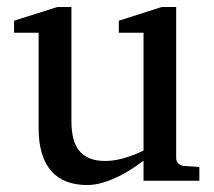

<svg xmlns="http://www.w3.org/2000/svg" viewBox="-20 -514 609 546"><path d="M388.2 0V-57.1Q375.5 -47.4 357.2 -35.2Q338.9 -22.9 317.6 -12.5Q296.4 -2 273.2 5.1Q250 12.2 228 12.2Q195.8 12.2 170.2 2.7Q144.5 -6.8 126.7 -26.6Q108.9 -46.4 99.4 -76.9Q89.8 -107.4 89.8 -149.9V-420.9H20V-455.1L143.1 -494.1H183.1V-168.9Q183.1 -142.6 188.2 -121.6Q193.4 -100.6 204.8 -85.9Q216.3 -71.3 234.9 -63.7Q253.4 -56.2 279.8 -56.2Q294.9 -56.2 310.5 -59.1Q326.2 -62 340.3 -66.7Q354.5 -71.3 366.9 -76.4Q379.4 -81.5 388.2 -85.9V-420.9H317.9V-455.1L439.9 -494.1H481V-64Q481 -54.7 487.5 -48.8Q494.1 -43 502.9 -42L546.9 -39.1V0Z"/></svg>

Font: Charis SIL Am
Style: Regular
Weight: 400
Foundry: SIL International
Version: Version 5.000